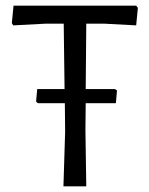

<svg xmlns="http://www.w3.org/2000/svg" viewBox="-20 -661 530 681"><path d="M286 -577 284 -345H388L395 -340L391 -295H284L283 -200L286 0H205L211 -193L210 -295H114L108 -301L112 -345H209L206 -577H141L27 -571L22 -579L28 -641H463L469 -633L463 -571L351 -577Z"/></svg>

Font: Alegreya Sans
Style: Regular
Weight: 400
Designer: Juan Pablo del Peral
Foundry: Huerta Tipografica
Version: Version 2.008; ttfautohint (v1.6)